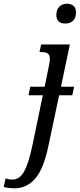

<svg xmlns="http://www.w3.org/2000/svg" viewBox="-142 -776 430 1036"><path d="M162 -695Q162 -724 178 -740Q194 -756 220 -756Q241 -756 254.5 -744.5Q268 -733 268 -710Q268 -678 252 -663.5Q236 -649 210 -649Q187 -649 174.5 -660.5Q162 -672 162 -695ZM187 -308H258L248 -262H177L120 8Q94 134 49 186.5Q4 239 -61 240Q-95 240 -122 233L-112 187Q-94 193 -75 193Q-37 193 -12.5 150.5Q12 108 33 8L89 -262H12L21 -308H99L122 -421Q127 -444 127 -458Q127 -479 116 -487Q105 -495 82 -495H71L80 -536H235Z"/></svg>

Font: Noto Serif Cond
Style: Italic
Weight: 400
Width: 3
Italic angle: -12°
Designer: Monotype Design Team
Foundry: Monotype Imaging Inc.
Version: Version 1.001